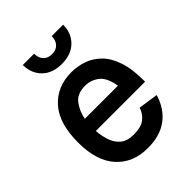

<svg xmlns="http://www.w3.org/2000/svg" viewBox="-203 -808 926 926"><g transform="rotate(-45 259.5 -345.0)"><path d="M116 -700H193Q193 -671 209 -654Q225 -637 253 -637Q281 -637 297 -654Q313 -671 313 -700H391Q391 -643 354 -606.5Q317 -570 253 -570Q189 -570 152.5 -606.5Q116 -643 116 -700ZM369 -156 470 -141Q449 -69 395.5 -29Q342 11 257 10Q159 10 99.5 -55.5Q40 -121 40 -247Q40 -378 99.5 -444Q159 -510 257 -510Q298 -510 337.5 -496.5Q377 -483 409 -451Q441 -419 459 -364Q477 -309 476 -226H140Q142 -193 152.5 -160Q163 -127 187.5 -105.5Q212 -84 257 -84Q309 -84 334 -104.5Q359 -125 369 -156ZM257 -417Q203 -417 177.5 -383Q152 -349 144 -305H370Q359 -370 327.5 -393.5Q296 -417 257 -417Z"/></g></svg>

Font: Haskoy SemiBold
Style: Regular
Weight: 600
Designer: Ertekin Erdin
Foundry: Ertekin Erdin
Version: Version 1.500; ttfautohint (v1.8.3)